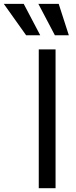

<svg xmlns="http://www.w3.org/2000/svg" viewBox="-115 -986 399 1006"><path d="M22 -801.1 -95.2 -965.9H9.2L95.9 -801.1ZM172.6 -801.1 85.9 -965.9H192.5L245.7 -801.1ZM176.1 -727.3V0H88.1V-727.3Z"/></svg>

Font: TID UI
Style: Regular
Weight: 400
Designer: The TID Project Authors
Foundry: Bakken & Bæck
Version: Version 1.001;hotconv 1.0.109;makeotfexe 2.5.65596